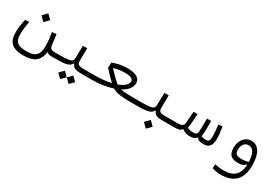

<svg xmlns="http://www.w3.org/2000/svg" viewBox="41 -1305 3433 2390"><g transform="rotate(30 1758.0 -109.5)"><path d="M270 167C406.7 167 493.7 118.2 509.8 -22.5C524.9 -5.9 546.9 2 580.1 2C609.4 2 624 -7.3 624 -32.2C624 -56.2 614.3 -63 585.9 -63C521.5 -63 517.1 -90.3 508.8 -162.1C505.9 -193.4 501 -231.9 494.6 -270.5L433.1 -264.6C442.9 -196.8 451.7 -138.2 451.7 -69.8C451.7 66.9 390.6 102.1 275.9 102.1C150.4 102.1 104 67.9 104 -45.4C104 -110.4 115.2 -171.4 124.5 -230H67.9C53.2 -168.5 42.5 -102.1 42.5 -37.1C42.5 101.1 104.5 167 270 167ZM277.8 -317.9 340.3 -380.4 277.8 -443.4 215.3 -380.4Z M580.1 2C769.5 2 832.5 -2.4 862.3 -60.5H871.1C887.2 -15.1 919.4 2 1007.3 2H1166C1189.5 2 1205.1 -4.9 1205.1 -33.2C1205.1 -55.2 1196.8 -63 1171.9 -63H1018.6C916.5 -63 911.6 -78.1 911.6 -142.6L914.1 -309.6L852.1 -307.6L848.1 -137.7C846.7 -71.8 830.1 -63 585.9 -63ZM813 191.9 873 132.3 813 71.8 752.9 132.3ZM935.1 191.9 995.1 132.3 935.1 71.8 875 132.3Z M1165 2C1265.6 2 1368.7 -13.2 1454.6 -42C1510.7 -7.3 1581.5 2 1749.5 2C1795.4 2 1805.2 -9.3 1805.2 -33.7C1805.2 -56.6 1795.4 -63 1757.3 -63C1640.6 -63 1575.2 -66.4 1534.2 -75.2C1609.9 -115.2 1659.7 -169.4 1659.7 -236.3C1659.7 -311.5 1588.9 -345.2 1471.7 -345.2C1393.6 -345.2 1320.8 -327.6 1263.7 -304.7L1259.8 -228.5C1310.5 -174.3 1353 -127.4 1397.5 -87.4C1329.1 -71.8 1250.5 -63 1171.9 -63ZM1467.3 -107.9C1419.4 -145.5 1380.9 -185.1 1314.5 -255.9C1350.1 -267.1 1403.8 -280.3 1472.7 -280.3C1559.1 -280.3 1595.2 -257.3 1595.2 -227.5C1595.2 -176.8 1543.9 -136.2 1467.3 -107.9Z M1752 2C1941.4 2 2004.4 -2.4 2034.2 -60.5H2043C2059.1 -15.1 2091.3 2 2179.2 2H2337.9C2361.3 2 2377 -4.9 2377 -33.2C2377 -55.2 2368.7 -63 2343.8 -63H2190.4C2088.4 -63 2083.5 -78.1 2083.5 -142.6L2085.9 -309.6L2023.9 -307.6L2020 -137.7C2018.6 -71.8 2002 -63 1757.8 -63ZM2045.9 193.4 2108.4 130.9 2045.9 67.9 1983.4 130.9Z M2338.9 2C2414.6 2 2436.5 -12.2 2451.2 -32.7H2460.4C2486.8 -7.3 2524.9 2 2566.9 2C2605 2 2637.7 -5.9 2654.8 -32.7H2663.1C2684.6 -7.3 2716.3 2 2759.8 2C2838.4 2 2876.5 -38.1 2876.5 -136.2C2876.5 -187 2871.1 -241.2 2859.4 -308.6L2802.2 -302.7C2810.5 -238.8 2815.4 -187.5 2815.4 -134.8C2815.4 -75.2 2802.2 -60.1 2758.3 -60.1C2734.9 -60.1 2713.9 -63.5 2694.8 -72.3C2696.8 -83.5 2698.2 -95.2 2698.7 -105.5C2702.6 -157.7 2703.1 -232.9 2702.1 -297.9L2643.1 -295.9C2643.1 -228 2642.6 -152.8 2638.7 -107.9C2635.7 -71.8 2620.1 -60.1 2575.2 -60.1C2548.8 -60.1 2518.1 -65.4 2495.1 -79.1C2497.6 -92.3 2499.5 -107.9 2501.5 -125C2506.8 -179.7 2510.3 -229 2513.7 -286.6L2455.6 -285.6C2451.7 -225.6 2448.2 -180.7 2443.4 -124C2439 -79.1 2422.4 -63 2343.8 -63Z M3136.2 223.1C3331.1 223.1 3422.9 123 3422.9 -72.8C3422.9 -240.2 3364.3 -334.5 3262.7 -334.5C3167.5 -334.5 3110.4 -249.5 3110.4 -152.8C3110.4 -56.2 3146 -10.3 3248 -10.3C3314.9 -10.3 3338.4 -25.9 3353.5 -48.3L3363.8 -48.8C3357.9 91.8 3289.1 159.7 3137.7 159.7C3095.2 159.7 3060.1 154.8 3016.6 144.5L3012.7 202.6C3047.9 216.8 3093.8 223.1 3136.2 223.1ZM3363.8 -88.9C3332.5 -81.1 3301.3 -74.7 3266.1 -74.7C3191.4 -74.7 3168.9 -96.7 3168.9 -156.2C3168.9 -218.8 3201.7 -269 3259.8 -269C3324.2 -269 3360.4 -207 3363.8 -88.9Z"/></g></svg>

Font: Cascadia Code Light
Style: Regular
Weight: 300
Monospace: yes
Designer: Aaron Bell
Foundry: Saja Typeworks
Version: Version 2404.023